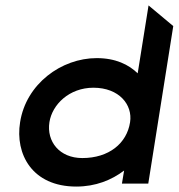

<svg xmlns="http://www.w3.org/2000/svg" viewBox="-20 -676 658 707"><path d="M54 -226C35 -109 98 11 261 11C332 11 391 -13 437 -48L429 0H526L618 -580L527 -656L487 -406C454 -438 406 -462 336 -462C206 -462 76 -367 54 -226ZM162 -226C172 -291 235 -353 324 -353C419 -353 469 -290 459 -226C447 -148 381 -94 283 -94C199 -94 151 -155 162 -226Z"/></svg>

Font: Charger Sport
Style: BlkExtObl
Weight: 900
Designer: Jasper
Foundry: Cannot Into Space Fonts
Version: Version 1.1